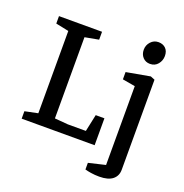

<svg xmlns="http://www.w3.org/2000/svg" viewBox="-151 -839 1091 1140"><g transform="rotate(20 394.5 -269.5)"><path d="M49 0V-47L131 -64V-584L49 -601V-648H321V-598L234 -582V-69L318 -62H432L455 -170H510V0ZM599 166Q571 166 546 162Q521 158 508 154V112L614 87V-411L534 -425V-471L684 -498L711 -487V82Q711 121 683 143.5Q655 166 599 166ZM653 -566Q625 -566 607.5 -585Q590 -604 590 -633Q590 -662 609.5 -683.5Q629 -705 658 -705Q686 -705 703.5 -688Q721 -671 721 -640Q721 -611 702.5 -588.5Q684 -566 653 -566Z"/></g></svg>

Font: Faustina Medium
Style: Regular
Weight: 500
Designer: Alfonso Garcia
Foundry: http://www.omnibus-type.com
Version: Version 1.200